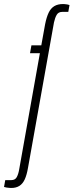

<svg xmlns="http://www.w3.org/2000/svg" viewBox="-86 -751 365 953"><path d="M-30 182Q-33 182 -39.5 181.5Q-46 181 -53 180Q-60 179 -66 177L-60 143H-30Q-11 143 -3 128.5Q5 114 9 91L112 -487H63L70 -526H119L138 -631Q145 -666 155.5 -688Q166 -710 183.5 -720.5Q201 -731 227 -731Q230 -731 235.5 -730.5Q241 -730 247.5 -729Q254 -728 259 -726L253 -692H223Q204 -692 195.5 -677.5Q187 -663 182 -640L53 82Q47 117 37 139Q27 161 10.5 171.5Q-6 182 -30 182Z"/></svg>

Font: Archivo ExtraCondensed Thin
Style: Italic
Weight: 250
Width: 2
Italic angle: -10°
Designer: Hector Gatti
Foundry: Omnibus-Type
Version: Version 2.001